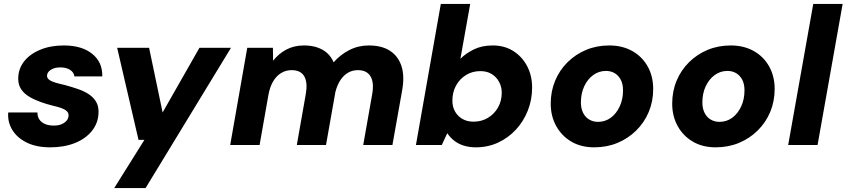

<svg xmlns="http://www.w3.org/2000/svg" viewBox="-20 -740 4321 980"><path d="M237 12Q166 12 117 -12Q68 -36 43 -76.5Q18 -117 22 -166H171Q171 -145 181 -130Q191 -115 210 -107Q229 -99 255 -99Q279 -99 295.5 -106.5Q312 -114 321 -125.5Q330 -137 330 -152Q330 -165 319.5 -174Q309 -183 291.5 -189Q274 -195 252 -200Q219 -208 187 -219.5Q155 -231 129 -246.5Q103 -262 88 -284.5Q73 -307 73 -338Q73 -388 102.5 -426Q132 -464 185 -486Q238 -508 305 -508Q398 -508 451 -465Q504 -422 502 -350H360Q357 -371 337.5 -383.5Q318 -396 288 -396Q258 -396 239 -383.5Q220 -371 220 -353Q220 -341 231.5 -332.5Q243 -324 263.5 -318Q284 -312 311 -306Q348 -296 379.5 -285Q411 -274 434 -258.5Q457 -243 470 -221.5Q483 -200 483 -170Q483 -115 450.5 -73.5Q418 -32 362.5 -10Q307 12 237 12Z M563 220 717 -26H687L578 -496H741L810 -166L998 -496H1159L723 220Z M1155 0 1242 -496H1373L1374 -430Q1402 -466 1441.5 -487Q1481 -508 1532 -508Q1569 -508 1599 -498Q1629 -488 1650 -469Q1671 -450 1683 -422Q1717 -461 1763 -484.5Q1809 -508 1862 -508Q1929 -508 1971 -480.5Q2013 -453 2029.5 -401.5Q2046 -350 2032 -275L1983 0H1834L1880 -261Q1890 -319 1871 -350.5Q1852 -382 1807 -382Q1779 -382 1756.5 -369Q1734 -356 1717.5 -331Q1701 -306 1692 -271L1644 0H1495L1541 -261Q1551 -319 1533 -350.5Q1515 -382 1468 -382Q1439 -382 1414.5 -367Q1390 -352 1373.5 -323.5Q1357 -295 1350 -255L1305 0Z M2409 12Q2375 12 2346.5 3Q2318 -6 2297 -23Q2276 -40 2263 -60L2235 0H2103L2230 -720H2380L2330 -440Q2358 -468 2399 -488Q2440 -508 2495 -508Q2555 -508 2600 -479.5Q2645 -451 2670.5 -402.5Q2696 -354 2696 -293Q2696 -231 2674 -175.5Q2652 -120 2613 -78Q2574 -36 2522 -12Q2470 12 2409 12ZM2397 -119Q2438 -119 2470.5 -138.5Q2503 -158 2522 -191.5Q2541 -225 2541 -267Q2541 -297 2527.5 -322Q2514 -347 2490 -362Q2466 -377 2432 -377Q2391 -377 2358.5 -357Q2326 -337 2307.5 -303Q2289 -269 2289 -226Q2289 -195 2302.5 -171Q2316 -147 2340 -133Q2364 -119 2397 -119Z M3013 12Q2946 12 2896.5 -17Q2847 -46 2819 -96.5Q2791 -147 2791 -211Q2791 -274 2813.5 -328Q2836 -382 2877 -422.5Q2918 -463 2972 -485.5Q3026 -508 3090 -508Q3156 -508 3206.5 -480Q3257 -452 3285.5 -401.5Q3314 -351 3314 -286Q3314 -223 3291.5 -169Q3269 -115 3227.5 -74Q3186 -33 3131.5 -10.5Q3077 12 3013 12ZM3032 -118Q3069 -118 3097.5 -139Q3126 -160 3143 -196.5Q3160 -233 3160 -279Q3160 -311 3148.5 -333Q3137 -355 3117.5 -366.5Q3098 -378 3073 -378Q3037 -378 3008 -357Q2979 -336 2962 -299.5Q2945 -263 2945 -217Q2945 -186 2956.5 -163.5Q2968 -141 2988 -129.5Q3008 -118 3032 -118Z M3633 12Q3566 12 3516.5 -17Q3467 -46 3439 -96.5Q3411 -147 3411 -211Q3411 -274 3433.5 -328Q3456 -382 3497 -422.5Q3538 -463 3592 -485.5Q3646 -508 3710 -508Q3776 -508 3826.5 -480Q3877 -452 3905.5 -401.5Q3934 -351 3934 -286Q3934 -223 3911.5 -169Q3889 -115 3847.5 -74Q3806 -33 3751.5 -10.5Q3697 12 3633 12ZM3652 -118Q3689 -118 3717.5 -139Q3746 -160 3763 -196.5Q3780 -233 3780 -279Q3780 -311 3768.5 -333Q3757 -355 3737.5 -366.5Q3718 -378 3693 -378Q3657 -378 3628 -357Q3599 -336 3582 -299.5Q3565 -263 3565 -217Q3565 -186 3576.5 -163.5Q3588 -141 3608 -129.5Q3628 -118 3652 -118Z M4003 0 4131 -720H4281L4153 0Z"/></svg>

Font: DM Sans 24pt Black
Style: Italic
Weight: 900
Italic angle: -10°
Designer: Colophon Foundry, Jonny Pinhorn
Foundry: Colophon Foundry
Version: Version 4.004;gftools[0.9.30]